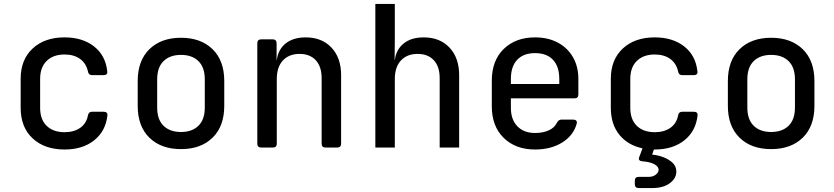

<svg xmlns="http://www.w3.org/2000/svg" viewBox="-20 -750 4240 976"><path d="M308 10Q207 10 146 -46.5Q85 -103 85 -202V-349Q85 -447 146 -503.5Q207 -560 308 -560Q399 -560 457.5 -514.5Q516 -469 525 -389Q529 -368 506 -368H448Q430 -368 427 -387Q418 -428 387 -450.5Q356 -473 308 -473Q251 -473 217.5 -440.5Q184 -408 184 -349V-202Q184 -142 217.5 -110Q251 -78 308 -78Q356 -78 387.5 -100Q419 -122 427 -163Q430 -182 448 -182H506Q528 -182 526 -163Q517 -83 458.5 -36.5Q400 10 308 10Z M900 8Q799 8 739.5 -50Q680 -108 680 -212V-338Q680 -442 739.5 -500Q799 -558 900 -558Q1001 -558 1060.5 -500Q1120 -442 1120 -338V-212Q1120 -108 1060.5 -50Q1001 8 900 8ZM900 -79Q956 -79 988.5 -110.5Q1021 -142 1021 -203V-347Q1021 -408 988.5 -439.5Q956 -471 900 -471Q844 -471 811.5 -439.5Q779 -408 779 -347V-203Q779 -142 811.5 -110.5Q844 -79 900 -79Z M1308 0Q1288 0 1288 -20V-530Q1288 -550 1308 -550H1366Q1386 -550 1386 -530V-445H1387Q1394 -499 1432.5 -529.5Q1471 -560 1534 -560Q1616 -560 1665 -508Q1714 -456 1714 -368V-20Q1714 0 1694 0H1635Q1615 0 1615 -20V-352Q1615 -412 1585 -444Q1555 -476 1503 -476Q1449 -476 1418 -442.5Q1387 -409 1387 -349V-20Q1387 0 1367 0Z M1888 0V-730H1987V-550L1986 -445H1987Q1994 -499 2032.5 -529.5Q2071 -560 2134 -560Q2216 -560 2265 -508Q2314 -456 2314 -368V0H2215V-353Q2215 -412 2185 -444Q2155 -476 2103 -476Q2049 -476 2018 -442.5Q1987 -409 1987 -349V0Z M2700 10Q2601 10 2540.5 -49Q2480 -108 2480 -210V-340Q2480 -442 2540.5 -501Q2601 -560 2700 -560Q2766 -560 2815.5 -533.5Q2865 -507 2892.5 -459.5Q2920 -412 2920 -349V-270Q2920 -250 2900 -250H2577V-202Q2577 -142 2610 -108Q2643 -74 2700 -74Q2741 -74 2770 -87.5Q2799 -101 2811 -126Q2820 -142 2833 -142H2893Q2915 -142 2912 -123Q2896 -62 2838.5 -26Q2781 10 2700 10ZM2577 -349V-323H2823V-349Q2823 -412 2791 -446Q2759 -480 2700 -480Q2641 -480 2609 -446Q2577 -412 2577 -349Z M3227 206Q3207 206 3207 186V169Q3207 149 3227 149H3278Q3300 149 3314 137.5Q3328 126 3328 113Q3328 97 3306.5 85Q3285 73 3246 70Q3221 68 3230 47L3246 4Q3171 -12 3128 -65.5Q3085 -119 3085 -202V-349Q3085 -447 3146 -503.5Q3207 -560 3308 -560Q3399 -560 3457.5 -514.5Q3516 -469 3525 -389Q3529 -368 3506 -368H3448Q3430 -368 3427 -387Q3418 -428 3387 -450.5Q3356 -473 3308 -473Q3251 -473 3217.5 -440.5Q3184 -408 3184 -349V-202Q3184 -142 3217.5 -110Q3251 -78 3308 -78Q3356 -78 3387.5 -100Q3419 -122 3427 -163Q3430 -182 3448 -182H3506Q3528 -182 3526 -163Q3517 -83 3458.5 -36.5Q3400 10 3308 10Q3306 10 3304 10L3295 36Q3322 38 3350.5 48.5Q3379 59 3398.5 77Q3418 95 3418 122Q3418 157 3384.5 181.5Q3351 206 3295 206Z M3900 8Q3799 8 3739.5 -50Q3680 -108 3680 -212V-338Q3680 -442 3739.5 -500Q3799 -558 3900 -558Q4001 -558 4060.5 -500Q4120 -442 4120 -338V-212Q4120 -108 4060.5 -50Q4001 8 3900 8ZM3900 -79Q3956 -79 3988.5 -110.5Q4021 -142 4021 -203V-347Q4021 -408 3988.5 -439.5Q3956 -471 3900 -471Q3844 -471 3811.5 -439.5Q3779 -408 3779 -347V-203Q3779 -142 3811.5 -110.5Q3844 -79 3900 -79Z"/></svg>

Font: Pitagon Sans Mono Medium
Style: Regular
Weight: 500
Monospace: yes
Designer: Travis Tran
Foundry: Pitagon
Version: Version 1.001; ttfautohint (v1.8.4.7-5d5b);gftools[0.9.26]